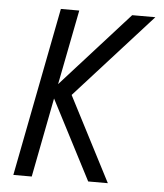

<svg xmlns="http://www.w3.org/2000/svg" viewBox="-50 -714 650 759"><g transform="rotate(5 275.0 -335.0)"><path d="M328 0 165 -315 104 0H31L161 -670H234L176 -373L444 -670H536L233 -335L406 0Z"/></g></svg>

Font: Lode Term
Style: Italic
Weight: 400
Italic angle: -11°
Monospace: yes
Designer: Belleve Invis
Foundry: Belleve Invis
Version: Version 29.2.0